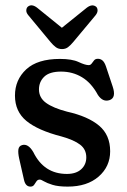

<svg xmlns="http://www.w3.org/2000/svg" viewBox="-20 -682 470 712"><path d="M228 -37Q262 -37 281 -54.2Q300 -71.5 300 -98.5Q300 -128 277.2 -145.5Q254.5 -163 208 -176Q120.5 -198.5 78 -233.5Q35.5 -268.5 35.5 -327.5Q35.5 -386 77.2 -424.8Q119 -463.5 202.5 -463.5Q247 -463.5 271.5 -452Q296 -440.5 309 -440.5Q315.5 -440.5 319.8 -446.2Q324 -452 328.8 -458Q333.5 -464 343 -464Q352.5 -464 360 -457.8Q367.5 -451.5 373 -435.5L398 -360.5Q411.5 -320 387 -311Q361.5 -302 343 -330Q319 -374.5 284.2 -395.5Q249.5 -416.5 206.5 -416.5Q163.5 -416.5 144 -397.5Q124.5 -378.5 124.5 -350.5Q124.5 -319.5 150.8 -300.5Q177 -281.5 228.5 -268Q306.5 -250.5 347.5 -216Q388.5 -181.5 388.5 -121Q388.5 -64.5 345.8 -27.2Q303 10 231 10Q196 10 175 3.5Q154 -3 143.2 -9.5Q132.5 -16 127.5 -16Q119.5 -16 115.2 -9.5Q111 -3 106.5 3.5Q102 10 93 10Q74.5 10 69 -15L51 -94.5Q46.5 -115 48.2 -127.8Q50 -140.5 62 -144Q84.5 -150.5 103.5 -118Q143 -37 228 -37ZM251.5 -526Q241.5 -514 232.2 -507Q223 -500 210 -500Q196.5 -500 187 -507Q177.5 -514 167.5 -526L85 -625.5Q77 -635 77.5 -643.8Q78 -652.5 83 -657Q97 -669 117.5 -653.5L209.5 -579L302 -653.5Q322 -668.5 336.5 -657Q341.5 -652.5 341.8 -643.8Q342 -635 334.5 -625.5Z"/></svg>

Font: Fraunces 72pt SuperSoft
Style: Regular
Weight: 400
Version: Version 1.000;[b76b70a41]